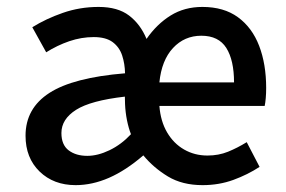

<svg xmlns="http://www.w3.org/2000/svg" viewBox="-20 -522 826 554"><path d="M198.2 12.2Q134.8 12.2 94.2 -27.1Q53.7 -66.4 53.7 -130.4Q53.7 -209.5 122.6 -253.9Q191.4 -298.3 340.8 -310.5Q340.3 -337.9 332.5 -361.8Q324.7 -385.7 305.2 -400.4Q285.6 -415 250.5 -415Q214.8 -415 179.9 -403.1Q145 -391.1 113.3 -371.1L73.2 -443.4Q112.3 -467.8 161.4 -484.9Q210.4 -502 264.6 -502Q319.8 -502 352.5 -477.1Q385.3 -452.1 402.8 -409.7Q432.6 -452.6 472.4 -477.3Q512.2 -502 564 -502Q626 -502 666.7 -472.2Q707.5 -442.4 727.8 -389.6Q748 -336.9 748 -268.1Q748 -252.4 746.8 -238.8Q745.6 -225.1 743.7 -216.3H439.9Q443.4 -171.9 462.2 -139.9Q481 -107.9 511.2 -90.6Q541.5 -73.2 578.6 -73.2Q610.8 -73.2 637.9 -84.2Q665 -95.2 691.9 -111.8L729 -40.5Q694.8 -18.1 653.3 -2.9Q611.8 12.2 564.5 12.2Q505.9 12.2 464.4 -12.9Q422.9 -38.1 393.6 -73.7Q343.3 -30.3 294.7 -9Q246.1 12.2 198.2 12.2ZM231.9 -72.3Q262.2 -72.3 296.1 -88.6Q330.1 -105 357.9 -134.8Q351.1 -151.9 346.4 -175Q341.8 -198.2 340.8 -221.7L340.3 -243.2Q241.7 -231.9 199.5 -205.1Q157.2 -178.2 157.2 -138.2Q157.2 -104 178.2 -88.1Q199.2 -72.3 231.9 -72.3ZM439.9 -284.2H655.3Q655.3 -348.1 633.1 -383.5Q610.8 -418.9 561 -418.9Q512.2 -418.9 479.2 -383.5Q446.3 -348.1 439.9 -284.2Z"/></svg>

Font: Varta Light
Style: Bold
Weight: 700
Version: Version 1.004